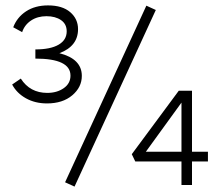

<svg xmlns="http://www.w3.org/2000/svg" viewBox="-20 -685 810 711"><path d="M283 -404Q283 -362 247.5 -332Q212 -302 154 -302Q110 -302 76 -321Q42 -340 25 -372L57 -394Q91 -341 155 -341Q191 -341 216 -358.5Q241 -376 241 -405Q241 -468 111 -468V-502Q167 -502 197 -519.5Q227 -537 227 -569Q227 -596 206 -610.5Q185 -625 152 -625Q119 -625 95 -609Q71 -593 62 -566L29 -584Q43 -621 76.5 -643Q110 -665 158 -665Q211 -665 240 -640Q269 -615 269 -577Q269 -514 200 -488Q283 -467 283 -404ZM522 -664 557 -648 256 6 221 -10ZM750 -123V-87H691V0H652V-87H481L468 -114L642 -349H691V-123ZM520 -123H652V-305Z"/></svg>

Font: EauTestSC Semilight
Style: Regular
Weight: 300
Designer: Christian Thalmann (Catharsis Fonts)
Version: Version 0.001;PS 000.001;hotconv 1.0.88;makeotf.lib2.5.64775